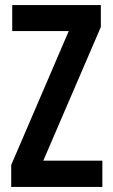

<svg xmlns="http://www.w3.org/2000/svg" viewBox="-20 -734 443 754"><path d="M382 0V-103H150L376 -628V-714H28V-612H250L24 -86V0Z"/></svg>

Font: Noto Sans Lao Looped ExtraCondensed SemiBold
Style: Regular
Weight: 600
Width: 2
Designer: Mark Frömberg, Ben Mitchell
Foundry: The Fontpad Ltd
Version: Version 1.002